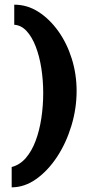

<svg xmlns="http://www.w3.org/2000/svg" viewBox="-20 -684 373 822"><path d="M30 118V31Q65 22 90.5 -7.5Q116 -37 132.5 -81Q149 -125 157 -178Q165 -231 165 -286Q165 -340 157 -391.5Q149 -443 133 -484.5Q117 -526 94 -551Q71 -576 41 -578V-664Q97 -664 145 -633Q193 -602 230 -550Q267 -498 287.5 -432Q308 -366 308 -295Q308 -219 285.5 -145Q263 -71 224 -12Q185 47 135 82.5Q85 118 30 118Z"/></svg>

Font: Alumni Sans Black
Style: Regular
Weight: 900
Designer: Robert E. Leuschke
Foundry: Robert E. Leuschke
Version: Version 1.018